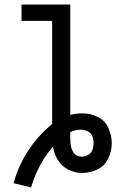

<svg xmlns="http://www.w3.org/2000/svg" viewBox="-20 -755 540 847"><path d="M117 72 40 53Q60 -21 101.5 -86Q143 -151 204 -203L210 -208V-663H75V-735H290V-248Q316 -255 343 -255Q378 -255 410.5 -239.5Q443 -224 458 -191Q473 -158 473 -123.5Q473 -89 457.5 -56Q442 -23 409.5 -7.5Q377 8 342 8Q309 8 280 -7.5Q251 -23 234 -51Q218 -78 214 -108Q193 -84 175 -57Q156 -27 141.5 5.5Q127 38 117 72ZM341 -64Q356 -64 369.5 -72Q383 -80 388 -94.5Q393 -109 393 -124Q393 -139 387.5 -153.5Q382 -168 367.5 -175.5Q353 -183 338 -183Q312 -183 290 -172V-160Q290 -153 290 -145Q290 -64 341 -64Z"/></svg>

Font: Iosevka SS08
Style: Regular
Weight: 400
Monospace: yes
Designer: Belleve Invis
Foundry: Belleve Invis
Version: 2.1.0; ttfautohint (v1.8.2)